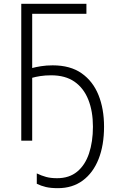

<svg xmlns="http://www.w3.org/2000/svg" viewBox="-20 -734 603 1002"><path d="M282 248Q245 248 219.5 242Q194 236 172 225V171Q197 183 221 189.5Q245 196 278 196Q341 196 382.5 162Q424 128 444.5 67Q465 6 465 -73Q465 -153 441 -213.5Q417 -274 369 -307.5Q321 -341 247 -341Q216 -341 190.5 -337Q165 -333 148 -328V0H91V-714H431V-662H148V-379Q166 -384 194 -388.5Q222 -393 255 -393Q347 -393 406 -351.5Q465 -310 494 -238Q523 -166 523 -73Q523 24 494.5 96Q466 168 412 208Q358 248 282 248Z"/></svg>

Font: Noto Sans Mono SemiCondensed Light
Style: Regular
Weight: 300
Width: 4
Designer: Monotype Design Team
Foundry: Monotype Imaging Inc.
Version: Version 2.014; ttfautohint (v1.8.4.7-5d5b)